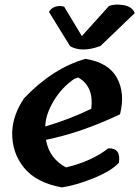

<svg xmlns="http://www.w3.org/2000/svg" viewBox="-20 -815 606 835"><path d="M352 -559Q452 -543 488.5 -476.5Q525 -410 502 -318Q334 -238 180 -207Q194 -126 267 -87Q378 -113 451 -170Q507 -172 497 -107Q465 -72 388 -40.5Q311 -9 249 0Q138 -20 84.5 -85.5Q31 -151 33 -241Q36 -316 85 -388Q210 -519 352 -559ZM177 -268V-265Q285 -297 377 -342Q389 -439 320 -478L303 -472Q249 -435 214 -377Q179 -319 177 -268ZM566 -758 417 -615Q336 -585 285 -614L193 -763Q201 -779 220 -785.5Q239 -792 259 -786L336 -658L453 -788Q476 -799 515.5 -793Q555 -787 566 -758Z"/></svg>

Font: Tillana SemiBold
Style: Regular
Weight: 600
Designer: Lipi Raval (Devanagari, Latin), Jonny Pinhorn (Latin)
Foundry: Indian Type Foundry
Version: Version 2.003;PS 1.0;hotconv 1.0.79;makeotf.lib2.5.61930; tt